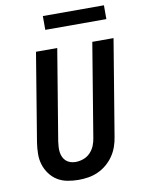

<svg xmlns="http://www.w3.org/2000/svg" viewBox="-100 -992 799 1068"><g transform="rotate(-10 300.0 -458.0)"><path d="M257 8Q224 8 193 2Q162 -4 137 -19.5Q112 -35 94 -59.5Q76 -84 67 -113Q58 -142 58.5 -174Q59 -206 64 -238L146 -735H266L181 -222Q179 -207 178 -191.5Q177 -176 179 -161.5Q181 -147 187 -134Q193 -121 203.5 -111.5Q214 -102 228 -97.5Q242 -93 257 -93Q279 -93 301.5 -101Q324 -109 340.5 -126.5Q357 -144 365.5 -165.5Q374 -187 377 -209L464 -735H584L494 -192Q490 -165 480.5 -138Q471 -111 454.5 -87Q438 -63 415.5 -44Q393 -25 366.5 -13Q340 -1 312 3.5Q284 8 257 8ZM218 -846V-924H563V-846Z"/></g></svg>

Font: Iosevka Aile Oblique
Style: Bold
Weight: 700
Italic angle: -9°
Designer: Belleve Invis
Foundry: Belleve Invis
Version: Version 31.1.0; ttfautohint (v1.8.4)